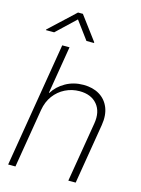

<svg xmlns="http://www.w3.org/2000/svg" viewBox="-136 -1005 796 1082"><g transform="rotate(15 262.0 -464.5)"><path d="M121.6 -344.7 64.5 0H22L142.6 -727.5H185.1L139.2 -450.2H142.1Q167 -491.2 213.1 -517.3Q259.3 -543.5 316.9 -543.5Q371.1 -543.5 409.9 -520.3Q448.7 -497.1 466.3 -453.9Q483.9 -410.6 474.1 -351.1L416 0H373L431.2 -349.1Q442.9 -419.4 407.7 -461.4Q372.6 -503.4 304.7 -503.4Q260.3 -503.4 221.4 -484.1Q182.6 -464.8 156.2 -429.4Q129.9 -394 121.6 -344.7ZM268.1 -786.6 190.4 -891.6 79.6 -786.6H31.2L32.2 -790.5L180.7 -929.2H209L312.5 -790.5L311.5 -786.6Z"/></g></svg>

Font: Inter Display Extra Light
Style: Italic
Weight: 200
Italic angle: -9.39999°
Designer: Rasmus Andersson
Foundry: rsms
Version: Version 4.000;git-4fc901f